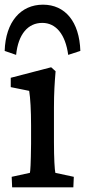

<svg xmlns="http://www.w3.org/2000/svg" viewBox="-22 -802 364 822"><path d="M30 0H292L294 -45L215 -62C212 -74 209 -125 209 -194V-342C209 -405 212 -448 216 -497L197 -514L24 -469V-429L103 -413C108 -382 111 -328 111 -266V-186C110 -99 108 -70 106 -62L28 -45ZM-2 -584 47 -567C56 -656 98 -704 159 -704C217 -704 258 -656 270 -567L322 -584C318 -709 257 -782 162 -782C67 -782 2 -709 -2 -584Z"/></svg>

Font: TPK Tissa Web Medium
Style: Regular
Weight: 500
Designer: Jacques Le Bailly, Suppakit Chalermlarp | Katatrad Co.,Ltd.
Foundry: Jacques Le Bailly, Cadson Demak Co.,Ltd.
Version: Version 5.000;Glyphs 3.1.2 (3151)